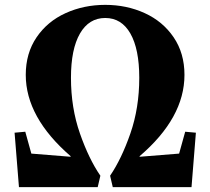

<svg xmlns="http://www.w3.org/2000/svg" viewBox="-20 -770 866 790"><path d="M84 -228 109 -138 270 -125 271 -127Q86 -287 86 -462Q86 -551 130.5 -616.5Q175 -682 250 -716Q325 -750 413 -750Q501 -750 575.5 -716Q650 -682 694.5 -616.5Q739 -551 739 -462Q739 -285 554 -127L555 -125L717 -138L742 -228L786 -224L768 0H444L433 -47Q480 -116 516.5 -221Q553 -326 553 -450Q553 -568 516.5 -632Q480 -696 413 -696Q346 -696 309 -632Q272 -568 272 -450Q272 -326 309 -220.5Q346 -115 393 -47L382 0H58L40 -224Z"/></svg>

Font: Minipax
Style: Bold
Weight: 700
Designer: Raphaël Ronot, Igor Stepanchenko (Cyrillic)
Foundry: steppetype
Version: Version 1.002